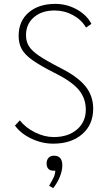

<svg xmlns="http://www.w3.org/2000/svg" viewBox="-20 -730 556 989"><path d="M57 -83 82 -110Q112 -72 160.5 -48Q209 -24 257 -24Q331 -24 376.5 -63Q422 -102 422 -165Q422 -224 385.5 -267.5Q349 -311 262 -354Q187 -392 147.5 -420Q108 -448 92 -477Q76 -506 76 -545Q76 -621 127.5 -665.5Q179 -710 265 -710Q324 -710 375.5 -681.5Q427 -653 451 -607L423 -588Q400 -628 356 -652Q312 -676 261 -676Q195 -676 154.5 -641Q114 -606 114 -549Q114 -516 129 -492Q144 -468 181.5 -442.5Q219 -417 295 -378Q383 -333 421.5 -284Q460 -235 460 -170Q460 -88 403.5 -39Q347 10 254 10Q196 10 141.5 -16Q87 -42 57 -83ZM301 122Q301 149 288 181Q275 213 254 239L233 227Q250 198 257 182.5Q264 167 265 149H253Q238 149 229 139.5Q220 130 220 112Q220 94 230 83Q240 72 258 72Q301 72 301 122Z"/></svg>

Font: Sarabun Thin
Style: Regular
Weight: 250
Designer: Suppakit Chalermlarp | Katatrad Co.,Ltd.
Foundry: Cadson Demak Co.,Ltd.
Version: Version 1.000; ttfautohint (v1.6)